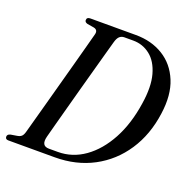

<svg xmlns="http://www.w3.org/2000/svg" viewBox="-128 -821 931 942"><g transform="rotate(20 337.5 -350.0)"><path d="M-3 -14Q-3 -26.5 13 -30.5L46.5 -36Q61 -38.5 68.5 -45.5Q76 -52.5 80.5 -68.5Q87.5 -94.5 99.8 -138.8Q112 -183 127 -238Q142 -293 158 -351.8Q174 -410.5 189 -465.5Q204 -520.5 215.8 -564.8Q227.5 -609 234.5 -635Q240.5 -659 217.5 -664L182 -670Q168 -674 168 -684.5Q168 -700 186.5 -700H424Q506 -700 567.5 -662.2Q629 -624.5 658.5 -553Q688 -481.5 673.5 -380.5Q658 -266 601.2 -180.2Q544.5 -94.5 455.5 -47.2Q366.5 0 255 0H13Q-3 0 -3 -14ZM260.5 -30Q336 -30 399.8 -75.2Q463.5 -120.5 507.8 -202.2Q552 -284 568.5 -394.5Q583 -486.5 566 -547.8Q549 -609 510.2 -639.5Q471.5 -670 421.5 -670H375Q360.5 -670 350.2 -660.8Q340 -651.5 334 -629.5Q327 -605.5 315.5 -563Q304 -520.5 289.2 -467.5Q274.5 -414.5 259 -357.5Q243.5 -300.5 229 -247Q214.5 -193.5 202.8 -150.2Q191 -107 184.5 -81.5Q171.5 -30 214 -30Z"/></g></svg>

Font: Fraunces 144pt Soft
Style: Italic
Weight: 400
Italic angle: -16°
Version: Version 1.000;[b76b70a41]